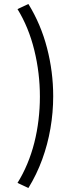

<svg xmlns="http://www.w3.org/2000/svg" viewBox="-20 -825 377 960"><path d="M122 115 67.5 89.5Q95 45.5 116.2 -5.2Q137.5 -56 151.5 -111.2Q165.5 -166.5 172.5 -225Q179.5 -283.5 179.5 -342Q179.5 -460 151.5 -574.2Q123.5 -688.5 67.5 -779.5L122 -805Q184.5 -703.5 215.2 -584.8Q246 -466 246 -344Q246 -263 232.2 -183Q218.5 -103 191 -27.8Q163.5 47.5 122 115Z"/></svg>

Font: Geologica Cursive ExtraLight
Style: Regular
Weight: 250
Designer: Sindre Bremnes, Frode Helland
Foundry: Monokrom Skriftforlag AS
Version: Version 1.010;gftools[0.9.28]